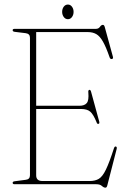

<svg xmlns="http://www.w3.org/2000/svg" viewBox="-20 -830 573 865"><path d="M37 -694Q37 -700 45.5 -700H412Q424 -700 430.2 -709Q436.5 -718 443.5 -718Q449.5 -718 452 -708L488.5 -575Q491.5 -565 483.5 -564Q476.5 -563 473.5 -572.5Q458 -617.5 444 -642.2Q430 -667 414 -676.2Q398 -685.5 375.5 -685.5H143V-353.5H338Q361 -353.5 371 -365.8Q381 -378 378 -412.5Q376.5 -423.5 382 -425Q388 -426.5 390.5 -416L427 -282.5Q429.5 -273 423.5 -272Q417.5 -270.5 415 -279.5Q400.5 -315 386.5 -327Q372.5 -339 345.5 -339H143V-40Q143 -14.5 171 -14.5H384.5Q409 -14.5 425.5 -24.5Q442 -34.5 457.2 -66Q472.5 -97.5 493.5 -162.5Q496.5 -171 501.5 -170Q508 -169 505.5 -158.5L463.5 5Q461 15.5 455 15.5Q447.5 15.5 439 7.8Q430.5 0 413.5 0H45.5Q37 0 37 -6.5Q37 -12.5 47 -13.5L96 -20Q115 -22 115 -40.5V-660Q115 -678 96 -680.5L47 -686.5Q37 -687.5 37 -694ZM286 -743.5Q274.5 -743.5 267.2 -753.5Q260 -763.5 260 -776.5Q260 -790 267.2 -799.8Q274.5 -809.5 286 -809.5Q297 -809.5 304.2 -799.8Q311.5 -790 311.5 -776.5Q311.5 -763 304.2 -753.2Q297 -743.5 286 -743.5Z"/></svg>

Font: Fraunces 144pt S050 Thin
Style: Regular
Weight: 100
Version: Version 1.000; ttfautohint (v1.8.3)